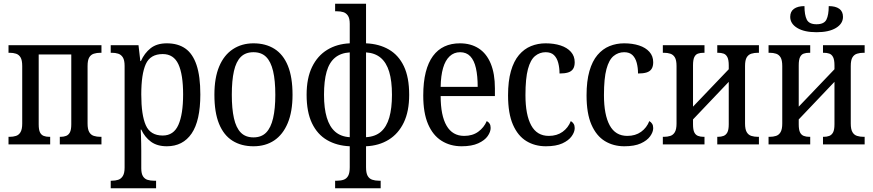

<svg xmlns="http://www.w3.org/2000/svg" viewBox="-20 -780 4716 1037"><path d="M26 0V-41H32Q51 -41 66.5 -46Q82 -51 91 -66.5Q100 -82 100 -113V-423Q100 -455 91 -470Q82 -485 66.5 -490Q51 -495 32 -495H26V-536H528V-495H522Q503 -495 487 -490Q471 -485 462 -470Q453 -455 453 -423V-113Q453 -82 462 -66.5Q471 -51 487 -46Q503 -41 522 -41H528V0H303V-41H307Q324 -41 337 -46Q350 -51 357.5 -65Q365 -79 365 -109V-486H189V-109Q189 -79 196 -65Q203 -51 216 -46Q229 -41 246 -41H251V0Z M578 237V196H584Q603 196 618.5 191Q634 186 643.5 170.5Q653 155 653 125V-424Q653 -455 643.5 -470Q634 -485 618.5 -490Q603 -495 584 -495H578V-536H728L738 -450H741Q760 -493 793.5 -519.5Q827 -546 881 -546Q941 -546 981 -518Q1021 -490 1041.5 -429Q1062 -368 1062 -270Q1062 -128 1015 -59Q968 10 881 10Q829 10 795.5 -14.5Q762 -39 743 -80H740Q741 -65 741.5 -46Q742 -27 742.5 -6.5Q743 14 743 34V129Q743 158 752.5 172.5Q762 187 777.5 191.5Q793 196 810 196H823V237ZM859 -48Q918 -48 943.5 -105.5Q969 -163 969 -270Q969 -378 943.5 -433Q918 -488 859 -488Q792 -488 767.5 -434Q743 -380 743 -270Q743 -159 767.5 -103.5Q792 -48 859 -48Z M1349 10Q1283 10 1235.5 -20Q1188 -50 1163 -111.5Q1138 -173 1138 -268Q1138 -360 1164 -421.5Q1190 -483 1238 -514.5Q1286 -546 1349 -546Q1415 -546 1462.5 -516Q1510 -486 1535 -424.5Q1560 -363 1560 -268Q1560 -177 1534 -115Q1508 -53 1461 -21.5Q1414 10 1349 10ZM1349 -38Q1392 -38 1417.5 -64Q1443 -90 1455 -141.5Q1467 -193 1467 -268Q1467 -345 1455 -396Q1443 -447 1417.5 -472.5Q1392 -498 1349 -498Q1306 -498 1280.5 -472.5Q1255 -447 1243.5 -396Q1232 -345 1232 -268Q1232 -193 1243.5 -141.5Q1255 -90 1280.5 -64Q1306 -38 1349 -38Z M1790 237V196H1801Q1821 196 1836.5 190.5Q1852 185 1860.5 169.5Q1869 154 1869 123V10Q1799 7 1746.5 -23.5Q1694 -54 1665 -114.5Q1636 -175 1636 -268Q1636 -358 1665.5 -418.5Q1695 -479 1747.5 -511Q1800 -543 1869 -546V-651Q1869 -681 1859 -695.5Q1849 -710 1834 -714.5Q1819 -719 1801 -719H1790V-760H1957V-546Q2028 -543 2080.5 -512.5Q2133 -482 2161.5 -422Q2190 -362 2190 -268Q2190 -179 2161 -118.5Q2132 -58 2079.5 -25.5Q2027 7 1957 10V123Q1957 154 1965.5 169.5Q1974 185 1990 190.5Q2006 196 2026 196H2036V237ZM1869 -39V-497Q1820 -494 1789 -468Q1758 -442 1744 -392.5Q1730 -343 1730 -268Q1730 -195 1745 -145Q1760 -95 1790.5 -68.5Q1821 -42 1869 -39ZM1957 -39Q2007 -42 2037.5 -68.5Q2068 -95 2082.5 -145Q2097 -195 2097 -268Q2097 -343 2082 -392.5Q2067 -442 2036 -468Q2005 -494 1957 -497Z M2473 10Q2412 10 2365 -19.5Q2318 -49 2292 -109.5Q2266 -170 2266 -264Q2266 -337 2279.5 -390Q2293 -443 2318.5 -477.5Q2344 -512 2380.5 -529Q2417 -546 2464 -546Q2523 -546 2565.5 -518.5Q2608 -491 2630.5 -436.5Q2653 -382 2653 -303V-261H2360Q2360 -156 2392 -101Q2424 -46 2487 -46Q2532 -46 2563 -68.5Q2594 -91 2609 -126Q2619 -121 2624.5 -112Q2630 -103 2630 -89Q2630 -68 2614 -45Q2598 -22 2563 -6Q2528 10 2473 10ZM2560 -311Q2560 -370 2550.5 -412Q2541 -454 2520 -476Q2499 -498 2465 -498Q2432 -498 2408.5 -476Q2385 -454 2373 -412.5Q2361 -371 2360 -311Z M2928 10Q2869 10 2823 -18Q2777 -46 2750.5 -106.5Q2724 -167 2724 -265Q2724 -342 2739.5 -396Q2755 -450 2783 -483Q2811 -516 2848 -531Q2885 -546 2927 -546Q2972 -546 3007.5 -534.5Q3043 -523 3063.5 -500Q3084 -477 3084 -444Q3084 -421 3075 -407.5Q3066 -394 3048 -388.5Q3030 -383 3002 -383Q3002 -414 2995 -440.5Q2988 -467 2972 -482.5Q2956 -498 2927 -498Q2895 -498 2870 -477.5Q2845 -457 2831.5 -407Q2818 -357 2818 -266Q2818 -160 2849 -103Q2880 -46 2944 -46Q2988 -46 3018.5 -68Q3049 -90 3063 -126Q3073 -120 3078.5 -111Q3084 -102 3084 -88Q3084 -67 3067.5 -44Q3051 -21 3017 -5.5Q2983 10 2928 10Z M3352 10Q3293 10 3247 -18Q3201 -46 3174.5 -106.5Q3148 -167 3148 -265Q3148 -342 3163.5 -396Q3179 -450 3207 -483Q3235 -516 3272 -531Q3309 -546 3351 -546Q3396 -546 3431.5 -534.5Q3467 -523 3487.5 -500Q3508 -477 3508 -444Q3508 -421 3499 -407.5Q3490 -394 3472 -388.5Q3454 -383 3426 -383Q3426 -414 3419 -440.5Q3412 -467 3396 -482.5Q3380 -498 3351 -498Q3319 -498 3294 -477.5Q3269 -457 3255.5 -407Q3242 -357 3242 -266Q3242 -160 3273 -103Q3304 -46 3368 -46Q3412 -46 3442.5 -68Q3473 -90 3487 -126Q3497 -120 3502.5 -111Q3508 -102 3508 -88Q3508 -67 3491.5 -44Q3475 -21 3441 -5.5Q3407 10 3352 10Z M3560 0V-41H3566Q3585 -41 3600.5 -46Q3616 -51 3625 -66.5Q3634 -82 3634 -113V-423Q3634 -455 3625 -470Q3616 -485 3600.5 -490Q3585 -495 3566 -495H3560V-536H3785V-495H3780Q3763 -495 3750 -490.5Q3737 -486 3730 -471.5Q3723 -457 3723 -427V-204L3916 -406V-427Q3916 -457 3908.5 -471.5Q3901 -486 3888 -490.5Q3875 -495 3858 -495H3854V-536H4079V-495H4073Q4054 -495 4038 -490Q4022 -485 4013 -470Q4004 -455 4004 -423V-113Q4004 -82 4013 -66.5Q4022 -51 4038 -46Q4054 -41 4073 -41H4079V0H3854V-41H3858Q3875 -41 3888 -46Q3901 -51 3908.5 -65Q3916 -79 3916 -109V-338L3723 -135V-109Q3723 -79 3730 -65Q3737 -51 3750 -46Q3763 -41 3780 -41H3785V0Z M4131 0V-41H4137Q4156 -41 4171.5 -46Q4187 -51 4196 -66.5Q4205 -82 4205 -113V-423Q4205 -455 4196 -470Q4187 -485 4171.5 -490Q4156 -495 4137 -495H4131V-536H4356V-495H4351Q4334 -495 4321 -490.5Q4308 -486 4301 -471.5Q4294 -457 4294 -427V-204L4487 -406V-427Q4487 -457 4479.5 -471.5Q4472 -486 4459 -490.5Q4446 -495 4429 -495H4425V-536H4650V-495H4644Q4625 -495 4609 -490Q4593 -485 4584 -470Q4575 -455 4575 -423V-113Q4575 -82 4584 -66.5Q4593 -51 4609 -46Q4625 -41 4644 -41H4650V0H4425V-41H4429Q4446 -41 4459 -46Q4472 -51 4479.5 -65Q4487 -79 4487 -109V-338L4294 -135V-109Q4294 -79 4301 -65Q4308 -51 4321 -46Q4334 -41 4351 -41H4356V0ZM4390 -606Q4324 -606 4286 -629Q4248 -652 4248 -689Q4248 -718 4268.5 -732.5Q4289 -747 4325 -747Q4325 -699 4337.5 -674Q4350 -649 4390 -649Q4431 -649 4443.5 -674Q4456 -699 4456 -747Q4493 -747 4513 -732.5Q4533 -718 4533 -689Q4533 -652 4495 -629Q4457 -606 4390 -606Z"/></svg>

Font: Noto Serif Condensed
Style: Regular
Weight: 400
Width: 3
Designer: Monotype Design Team
Foundry: Monotype Imaging Inc.
Version: Version 2.015